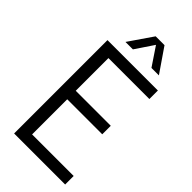

<svg xmlns="http://www.w3.org/2000/svg" viewBox="-290 -1011 1076 1076"><g transform="rotate(45 248.0 -473.0)"><path d="M72 0V-740H471.5V-672.5H147V-413.5H424.5V-346H147V-67.5H476.5V0ZM150.5 -804 248 -946H318L415.5 -804H356.5L283 -913.5L209.5 -804Z"/></g></svg>

Font: Encode Sans Cnd
Style: Regular
Weight: 400
Width: 3
Designer: Multiple Designers
Foundry: Impallari Type
Version: Version 3.002; ttfautohint (v1.8.3) -l 8 -r 50 -G 200 -x 14 